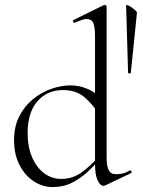

<svg xmlns="http://www.w3.org/2000/svg" viewBox="-20 -745 575 778"><path d="M193 13Q152 13 116 -11Q80 -35 58.5 -77.5Q37 -120 37 -177Q37 -233 58.5 -274.5Q80 -316 114 -343.5Q148 -371 188 -385Q228 -399 265 -399Q300 -399 330.5 -386.5Q361 -374 387 -351L378 -287Q353 -325 320.5 -352.5Q288 -380 235 -380Q171 -380 131.5 -334.5Q92 -289 92 -206Q92 -150 110 -108Q128 -66 159 -43Q190 -20 228 -20Q274 -20 310 -46Q346 -72 378 -108L386 -101Q365 -77 337 -50.5Q309 -24 273.5 -5.5Q238 13 193 13ZM412 -718V-108Q412 -72 420.5 -55.5Q429 -39 450 -39Q460 -39 474.5 -41.5Q489 -44 505 -54Q510 -56 512.5 -50.5Q515 -45 510 -43L407 6Q403 8 399 8Q386 8 375.5 -14.5Q365 -37 365 -81V-599Q365 -635 358 -651.5Q351 -668 331 -668Q322 -668 311 -664Q300 -660 283 -653Q279 -651 276.5 -657Q274 -663 278 -664L400 -724Q402 -725 405 -725Q407 -725 409.5 -723Q412 -721 412 -718ZM491 -722Q491 -726 498 -723.5Q505 -721 513.5 -715Q522 -709 528.5 -703Q535 -697 535 -694L510 -449Q510 -447 504.5 -447.5Q499 -448 499 -450Z"/></svg>

Font: Cormorant Light Light
Style: Regular
Weight: 300
Version: Version 4.000